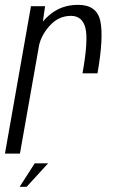

<svg xmlns="http://www.w3.org/2000/svg" viewBox="-37 -620 458 775"><path d="M296 -324Q320 -457.5 307.8 -506.8Q295.5 -556 249.5 -556Q199 -556 163 -515.5Q130.5 -479 121 -438.5L43.5 0H-17L88 -595H145L136 -533Q146 -545 158.5 -556Q208 -600.5 278 -600.5Q354 -600.5 368 -534.8Q382 -469 356.5 -324ZM42.3 134 103.1 39.4H157.1L70.5 134Z"/></svg>

Font: Anybody Light
Style: Italic
Weight: 300
Italic angle: -10°
Designer: Tyler Finck
Foundry: Etcetera Type Company
Version: Version 1.010; ttfautohint (v1.8.3) -l 8 -r 50 -G 200 -x 14 